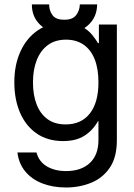

<svg xmlns="http://www.w3.org/2000/svg" viewBox="-20 -625 596 856"><path d="M274.4 210.9Q216.3 210.9 169.7 193.1Q123 175.3 93.5 140.4Q64 105.5 57.6 54.7H142.6Q153.8 96.2 189.2 116.9Q224.6 137.7 274.4 137.7Q341.8 137.7 380.4 101.8Q418.9 65.9 418.9 0V-85H417Q393.6 -43.5 356.2 -19.8Q318.8 3.9 261.7 3.9Q192.9 3.9 144.3 -29.3Q95.7 -62.5 69.8 -121.6Q43.9 -180.7 43.9 -258.8Q43.9 -335.9 71.3 -395.8Q98.6 -455.6 148.2 -489.5Q197.8 -523.4 263.7 -523.4Q312 -523.4 342.5 -507.6Q373 -491.7 390.4 -470.2Q407.7 -448.7 417 -432.6H420.9V-515.6H501V0Q501 76.2 469.5 122.6Q438 168.9 386.2 189.9Q334.5 210.9 274.4 210.9ZM272.5 -70.3Q342.3 -70.3 380.6 -119.1Q418.9 -168 418.9 -257.8Q418.9 -318.8 401.9 -361.3Q384.8 -403.8 352.3 -426Q319.8 -448.2 274.4 -448.2Q226.1 -448.2 193.4 -424.1Q160.6 -399.9 143.8 -356.9Q127 -314 127 -257.8Q127 -201.7 143.3 -159.4Q159.7 -117.2 191.9 -93.8Q224.1 -70.3 272.5 -70.3ZM335.9 -605.5H413.1Q412.6 -548.8 373 -512.7Q333.5 -476.6 266.6 -476.6Q200.2 -476.6 160.9 -512.7Q121.6 -548.8 122.1 -605.5H199.2Q198.7 -578.1 214.1 -557.4Q229.5 -536.6 266.6 -537.1Q303.2 -536.6 319.3 -557.4Q335.4 -578.1 335.9 -605.5Z"/></svg>

Font: Inter Display V
Style: Regular
Weight: 400
Designer: Rasmus Andersson
Foundry: rsms
Version: Version 3.015;git-src